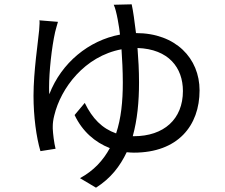

<svg xmlns="http://www.w3.org/2000/svg" viewBox="-20 -810 1040 888"><path d="M506 -788C519 -762 532 -681 535 -650C391 -623 264 -520 208 -374C207 -385 207 -395 207 -406C207 -479 219 -591 235 -662C239 -679 244 -694 248 -709L162 -716C163 -715 163 -710 163 -702C163 -698 162 -689 161 -670C156 -615 135 -479 135 -367C135 -271 148 -175 167 -111L237 -122C230 -149 225 -192 224 -215V-226C224 -239 226 -257 231 -276C261 -402 371 -550 542 -582C545 -535 548 -484 548 -428C548 -340 540 -262 517 -193C452 -216 407 -262 372 -334L325 -278C361 -202 419 -152 488 -125C457 -68 414 -21 350 14L424 58C492 15 535 -41 566 -106C577 -105 588 -104 599 -104C803 -104 903 -229 903 -392C903 -540 793 -657 609 -657C602 -713 596 -759 589 -790ZM594 -180C615 -256 623 -339 623 -428C623 -484 620 -537 616 -588C760 -583 826 -497 826 -389C826 -259 738 -180 599 -180Z"/></svg>

Font: Spoqa Han Sans Neo Regular
Style: Regular
Weight: 400
Designer: [Spoqa Han Sans Neo] Dong-huui Kim  Younghwa Kang  Yujin Lee  [Noto Sans] Ryoko NISHIZUKA  (kana & ideographs); Paul D. 
Foundry: Spoqa (http://www.spoqa-han-sans.com)
Version: Version 1.000